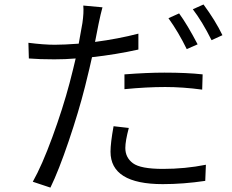

<svg xmlns="http://www.w3.org/2000/svg" viewBox="-20 -814 1040 861"><path d="M866.2 -615.2 817.4 -593.8Q780.3 -669.9 735.4 -732.4L783.2 -753.9Q820.3 -703.1 866.2 -615.2ZM538.1 -414.1V-480.5Q639.6 -488.3 716.8 -488.3Q818.4 -488.3 888.7 -480.5L886.7 -412.1Q799.8 -423.8 720.7 -423.8Q637.7 -423.8 538.1 -414.1ZM600.6 -663.1V-591.8Q499 -569.3 392.6 -557.6Q384.8 -520.5 361.3 -425.8Q333 -313.5 288.1 -181.2Q243.2 -48.8 206.1 27.3L127 1Q168 -71.3 214.8 -199.2Q261.7 -327.1 292 -441.4Q310.5 -512.7 319.3 -551.8Q273.4 -547.9 223.6 -547.9Q157.2 -547.9 109.4 -551.8L107.4 -622.1Q176.8 -613.3 225.6 -613.3Q267.6 -613.3 333 -618.2Q349.6 -710 349.6 -710.9Q356.4 -757.8 353.5 -789.1L439.5 -781.2Q431.6 -752.9 421.9 -706.1L406.2 -626Q509.8 -639.6 600.6 -663.1ZM489.3 -248 557.6 -240.2Q542 -181.6 542 -150.4Q542 -107.4 576.2 -82Q610.4 -56.6 710.9 -56.6Q810.5 -56.6 903.3 -75.2L900.4 -2.9Q801.8 11.7 710 11.7Q475.6 11.7 475.6 -133.8Q475.6 -172.9 489.3 -248ZM844.7 -772.5 892.6 -793.9Q945.3 -722.7 977.5 -656.2L928.7 -633.8Q886.7 -717.8 844.7 -772.5Z"/></svg>

Font: GenEi Gothic M SemiLight
Style: Regular
Weight: 350
Designer: o_tamon (Modified); [Source Han Sans]
Ryoko NISHIZUKA  (kana & ideographs); Paul D. Hunt (Latin, Greek & Cyrillic); Wenl
Version: Version 1.1a;Original Version 1.004